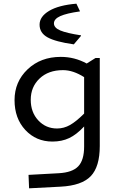

<svg xmlns="http://www.w3.org/2000/svg" viewBox="-20 -784 654 1043"><path d="M265 -15Q176 -15 117.5 -78Q59 -141 59 -240Q59 -340 130 -407.5Q201 -475 310 -475Q348 -475 383 -466Q418 -457 451 -439L499 -469H522V9Q522 122 473 173Q424 224 310 230L138 239L135 166L299 157Q373 153 405 119.5Q437 86 437 12V-97Q396 -53 356 -34Q316 -15 265 -15ZM322 -403Q243 -403 195 -357.5Q147 -312 147 -242Q147 -174 188 -130Q229 -86 290 -86Q327 -86 360.5 -105Q394 -124 437 -167V-365Q407 -384 378.5 -393.5Q350 -403 322 -403ZM195 -650Q195 -694 247 -725Q299 -756 395 -764L414 -724V-722Q342 -712 307.5 -696.5Q273 -681 273 -657Q273 -633 307.5 -618.5Q342 -604 420 -592V-589L381 -543Q282 -557 238.5 -581Q195 -605 195 -650Z"/></svg>

Font: Intel One Mono
Style: Regular
Weight: 400
Monospace: yes
Designer: Fred Shallcrass
Foundry: Frere-Jones Type LLC
Version: Version 1.400;hotconv 1.1.0;makeotfexe 2.6.0;FJTRelease1.4